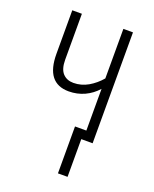

<svg xmlns="http://www.w3.org/2000/svg" viewBox="-134 -606 690 862"><g transform="rotate(20 210.5 -175.0)"><path d="M304.2 -243.2Q278.8 -214.4 244.1 -198.2Q209 -182.1 168.9 -182.1Q60.1 -182.1 60.1 -321.8V-529.8H106V-311Q106 -266.1 125 -245.6Q144 -225.1 175.8 -225.1Q212.9 -225.1 246.1 -244.1Q278.8 -263.2 304.2 -293V-529.8H350.1V0H295.9V180.2H250V-43.9H304.2Z"/></g></svg>

Font: Germano
Style: Regular
Weight: 300
Width: 3
Foundry: Ascender Corporation
Version: Version 1.10; ttfautohint (v1.5)